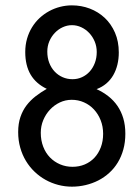

<svg xmlns="http://www.w3.org/2000/svg" viewBox="-20 -698 531 727"><path d="M345.7 -360.5Q366.5 -368.2 382.3 -381.6Q398.2 -395 408.7 -413.1Q419.2 -431.3 424.5 -453.1Q429.8 -474.9 429.8 -499.3Q429.8 -541.3 415.4 -574.3Q401 -607.4 376.5 -630.4Q351.9 -653.4 319.8 -665.6Q287.7 -677.7 252.3 -677.7Q229.7 -677.7 207.7 -672.1Q185.7 -666.5 166.1 -655.8Q146.5 -645.1 129.9 -629.8Q113.4 -614.4 101.3 -594.7Q89.2 -575.1 82.4 -551.5Q75.6 -527.8 75.6 -501.1Q75.6 -475.6 80.7 -454.2Q85.8 -432.7 96.1 -415.3Q106.4 -397.9 121.8 -384.5Q137.1 -371.1 157.1 -361.6Q134.3 -348.5 114.6 -333.3Q95 -318 80.3 -298.8Q65.7 -279.5 57.3 -254.8Q48.8 -230 48.8 -197.8Q48.8 -166.5 56.6 -139.1Q64.3 -111.7 78.2 -88.7Q92 -65.8 111 -47.7Q130 -29.5 152.6 -17Q175.3 -4.4 200.7 2.2Q226.1 8.8 252.3 8.8Q279.1 8.8 304.4 2.7Q329.7 -3.3 352.3 -14.8Q374.9 -26.4 393.6 -43.4Q412.4 -60.4 425.9 -82.6Q439.5 -104.9 447 -132.1Q454.6 -159.4 454.6 -191.5Q454.6 -224 446.8 -250.1Q439 -276.1 424.8 -296.9Q410.6 -317.6 390.5 -333.4Q370.4 -349.2 345.7 -360.5ZM346.3 -501.1Q346.3 -478.5 339.1 -459.6Q331.9 -440.7 319.5 -427Q307 -413.3 290.3 -405.7Q273.7 -398.1 254.5 -398.1Q234.6 -398.1 217.2 -405.7Q199.8 -413.3 186.8 -427.2Q173.8 -441 166.4 -460.3Q159.1 -479.5 159.1 -502.6Q159.1 -523.4 166.8 -541.7Q174.6 -559.9 187.6 -573.5Q200.6 -587.2 217.4 -594.9Q234.3 -602.7 252.3 -602.7Q271 -602.7 288 -594.7Q304.9 -586.8 317.9 -573Q330.9 -559.2 338.6 -540.8Q346.3 -522.3 346.3 -501.1ZM370.5 -191.5Q370.5 -163.5 361.8 -140.4Q353 -117.3 337.7 -100.9Q322.4 -84.5 301 -75.4Q279.7 -66.4 254.5 -66.4Q229.4 -66.4 207.4 -75.8Q185.4 -85.2 169.1 -102Q152.8 -118.8 143.6 -142.7Q134.4 -166.6 134.4 -195.2Q134.4 -220.8 143.9 -243.4Q153.4 -266 169.4 -283Q185.3 -300 206.5 -310.1Q227.8 -320.1 251.6 -320.1Q276.4 -320.1 298.1 -310.4Q319.8 -300.8 335.9 -283.4Q351.9 -266.1 361.2 -242.6Q370.5 -219 370.5 -191.5Z"/></svg>

Font: SaysetthaMai Thin
Style: Regular
Weight: 100
Designer: John M. Durdin
Foundry: Lao Script for Windows
Version: Version 1.101